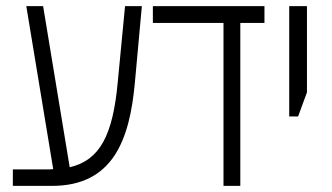

<svg xmlns="http://www.w3.org/2000/svg" viewBox="-20 -608 1085 628"><path d="M22 0H150C351 0 404 -153 421 -336L444 -588H389L365 -338C349 -166 307 -84 208 -61L121 -588H66L154 -55C149 -54 144 -54 139 -54H22Z M711 0H766V-533H845V-588H480V-533H711Z M926 -227H955L984 -306V-588H926Z"/></svg>

Font: Noto Sans Hebrew Condensed Light
Style: Regular
Weight: 300
Width: 3
Designer: Monotype Design Team
Foundry: Monotype Imaging Inc.
Version: Version 2.004